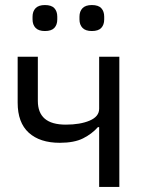

<svg xmlns="http://www.w3.org/2000/svg" viewBox="-20 -741 578 761"><path d="M373 0V-237H368Q344 -210 309 -192.5Q274 -175 217 -175Q138 -175 94 -215Q50 -255 50 -334V-516H130V-341Q130 -294 157.5 -270.5Q185 -247 241 -247Q298 -247 335.5 -263Q373 -279 373 -310V-516H453V0ZM158 -618Q133 -618 121 -630.5Q109 -643 109 -664V-675Q109 -696 121 -708.5Q133 -721 158 -721Q184 -721 195.5 -708.5Q207 -696 207 -675V-664Q207 -643 195.5 -630.5Q184 -618 158 -618ZM344 -618Q319 -618 307 -630.5Q295 -643 295 -664V-675Q295 -696 307 -708.5Q319 -721 344 -721Q370 -721 381.5 -708.5Q393 -696 393 -675V-664Q393 -643 381.5 -630.5Q370 -618 344 -618Z"/></svg>

Font: IBM Plex Sans Var
Style: Regular
Weight: 400
Designer: Mike Abbink, Paul van der Laan, Pieter van Rosmalen
Foundry: Bold Monday
Version: Version 3.000